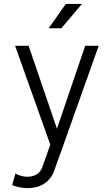

<svg xmlns="http://www.w3.org/2000/svg" viewBox="-20 -743 569 986"><path d="M258.3 133.8Q243.2 176.3 207.8 199.7Q172.4 223.1 119.6 223.1Q100.1 223.1 79.1 218.5Q58.1 213.9 42.5 207.5L59.1 147.5Q70.3 155.3 87.4 159.9Q104.5 164.6 119.6 164.6Q146.5 164.6 167 153.3Q187.5 142.1 197.3 115.2L238.3 0L57.6 -507.8H127L272.5 -82L417.5 -507.8H486.8L306.2 0ZM294.9 -597.7H230L317.9 -722.7H400.9Z"/></svg>

Font: Giphurs Light
Style: Regular
Weight: 300
Version: Version 0.920; ttfautohint (v1.8.4.7-5d5b)